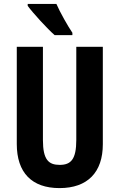

<svg xmlns="http://www.w3.org/2000/svg" viewBox="-20 -954 611 984"><path d="M269 -934H122V-924C148 -888 224 -805 260 -774H351V-786C329 -818 287 -892 269 -934ZM507 -215V-714H371V-237C371 -138 344 -109 286 -109C230 -109 200 -134 200 -236V-714H66V-216C66 -69 143 10 285 10C429 10 507 -71 507 -215Z"/></svg>

Font: Noto Sans Tamil ExtraCondensed
Style: Bold
Weight: 700
Width: 2
Designer: Jelle Bosma - Monotype Design Team
Foundry: Monotype Imaging Inc.
Version: Version 2.004